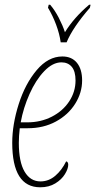

<svg xmlns="http://www.w3.org/2000/svg" viewBox="-20 -786 405 816"><path d="M32 -179Q32 -257 59.5 -343.5Q87 -430 136 -488Q185 -546 245 -546Q285 -546 307 -519Q329 -492 329 -444Q329 -392 299.5 -345Q270 -298 217.5 -269.5Q165 -241 98 -241H64Q60 -207 60 -179Q60 -98 84.5 -56.5Q109 -15 152 -15Q187 -15 215 -39Q243 -63 261 -100Q265 -100 267.5 -96Q270 -92 270 -86Q270 -69 256 -46Q242 -23 215 -6.5Q188 10 151 10Q32 10 32 -179ZM96 -266Q153 -266 200 -290Q247 -314 274 -355Q301 -396 301 -444Q301 -483 285 -502Q269 -521 241 -521Q204 -521 168 -483.5Q132 -446 105.5 -386.5Q79 -327 68 -266ZM184 -753 187 -766H193Q213 -743 230 -710Q247 -677 256 -649Q294 -711 359 -766H365L362 -753Q289 -669 263 -606H238Q233 -642 218.5 -681Q204 -720 184 -753Z"/></svg>

Font: Noto Serif CondThin
Style: Italic
Weight: 250
Width: 3
Italic angle: -12°
Designer: Monotype Design Team
Foundry: Monotype Imaging Inc.
Version: Version 1.001